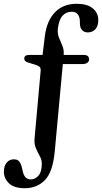

<svg xmlns="http://www.w3.org/2000/svg" viewBox="-82 -751 538 1013"><path d="M254 -462V-461H361Q388 -461 388 -437Q388 -426.5 378.5 -419.8Q369 -413 353.5 -413H249.5L207 46.5Q197 156 155.2 199Q113.5 242 48 242Q-7 242 -34.2 216.5Q-61.5 191 -61.5 154.5Q-61.5 125 -46.8 107.2Q-32 89.5 -8.5 89.5Q16.5 89.5 26 111.5Q31.5 123 33.8 134.5Q36 146 39.5 158.5Q49.5 195.5 80 195.5Q104.5 195.5 121.8 174.8Q139 154 138.5 110.5Q138 91 127.5 72Q117 53 107.2 30.5Q97.5 8 100.5 -22L132.5 -377.5Q133.5 -392 126.8 -398.2Q120 -404.5 103 -410L66 -421Q46 -427.5 46 -441.5Q46 -461 71.5 -461H142.5L154.5 -559.5Q164.5 -641 207.8 -686Q251 -731 323 -731Q378.5 -731 407.5 -707Q436.5 -683 436.5 -645Q436.5 -613 421 -596.5Q405.5 -580 381 -580Q354 -580 342.5 -606.5Q339 -618 339.5 -628.5Q340 -639 338 -653.5Q330 -689 296.5 -689Q267 -689 247.8 -667.8Q228.5 -646.5 223 -598Q221 -571.5 229.8 -550.8Q238.5 -530 247.2 -509.2Q256 -488.5 254 -462Z"/></svg>

Font: Fraunces 9pt Soft
Style: Regular
Weight: 400
Version: Version 1.000;[0bf87f6ff]